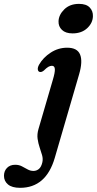

<svg xmlns="http://www.w3.org/2000/svg" viewBox="-146 -702 488 966"><path d="M219 -534Q184 -534 165.8 -551.5Q147.5 -569 148.5 -595Q149.5 -627.5 177.5 -655Q205.5 -682.5 251.5 -682.5Q288 -682.5 305.2 -664.5Q322.5 -646.5 321.5 -620Q320.5 -586 292.5 -560Q264.5 -534 219 -534ZM252 -328 129.5 92.5Q85.5 243 -45 243Q-85.5 243 -105.8 226Q-126 209 -126 182.5Q-126 158.5 -110.8 142.8Q-95.5 127 -69.5 127Q-50.5 127 -35.8 134.8Q-21 142.5 -7.2 150.2Q6.5 158 22.5 158Q37.5 158 49.5 148.2Q61.5 138.5 67 115Q71 97.5 65.8 79Q60.5 60.5 53.5 40Q46.5 19.5 43.2 -3.5Q40 -26.5 47.5 -52.5L120 -301Q131 -337.5 130 -354.2Q129 -371 115 -371Q106.5 -371 97.2 -365.8Q88 -360.5 74.5 -347Q62 -337 52.5 -340.5Q45.5 -343 44.2 -352.8Q43 -362.5 50.5 -376.5Q71 -412.5 109 -437.2Q147 -462 192 -462Q243 -462 257 -427.5Q271 -393 252 -328Z"/></svg>

Font: Fraunces 72pt S050 SemiBold
Style: Italic
Weight: 600
Italic angle: -16°
Version: Version 1.000; ttfautohint (v1.8.3)